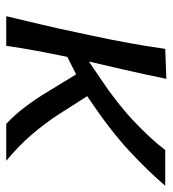

<svg xmlns="http://www.w3.org/2000/svg" viewBox="10 -550 540 599"><g transform="rotate(90 279.5 -250.0)"><path d="M30 0Q43 -54.5 55.2 -106Q67.5 -157.5 80.5 -219.5L91 -268.5Q105 -334 114.5 -387.2Q124 -440.5 132 -496L225.5 -499.5Q211 -429 196.8 -367.2Q182.5 -305.5 171.5 -258L224 -293.5Q302 -345.5 358 -398.5Q414 -451.5 447.5 -496H559Q515 -444 450 -383.5Q385 -323 279.5 -252.5L339 -159.5Q364.5 -120.5 398.8 -80.2Q433 -40 481 0H366Q338 -26 313.2 -58.8Q288.5 -91.5 266.5 -128L211.5 -218L157 -190.5Q146.5 -140 138 -94.5Q129.5 -49 122.5 0Z"/></g></svg>

Font: Commissioner Flair
Style: Italic
Weight: 400
Italic angle: -12°
Designer: Kostas Bartsokas
Foundry: Kostas Bartsokas
Version: Version 1.000; ttfautohint (v1.8.3)